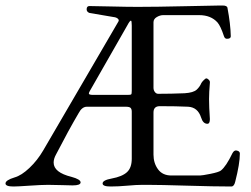

<svg xmlns="http://www.w3.org/2000/svg" viewBox="-25 -673 911 698"><path d="M438 -581 302 -343Q298 -336 298 -333Q298 -328 314 -328H438Q450 -328 452 -330Q454 -332 454 -343V-580Q454 -598 451 -598Q447 -598 438 -581ZM533 -354Q533 -345 538 -338.5Q543 -332 550 -332Q598 -332 646 -334Q678 -336 690 -347Q701 -357 707 -371Q709 -375 715.5 -381.5Q722 -388 725 -388Q729 -388 734 -383Q739 -378 738 -372Q735 -337 735 -313Q735 -284 738 -240Q738 -223 729 -223Q713 -223 706 -246Q694 -283 659 -285Q617 -287 556 -287Q533 -287 533 -264V-111Q533 -80 549.5 -57.5Q566 -35 598 -35H702Q710 -35 740 -41Q770 -47 778 -53Q797 -68 820 -116Q826 -127 834 -126Q847 -124 847 -115Q847 -78 830 -12Q826 5 816 5Q754 5 655 2Q556 -1 512 -1H492Q471 -1 438 2Q405 5 377 5Q348 5 348 -6Q348 -18 381 -24Q419 -31 436.5 -47Q454 -63 454 -96V-267Q454 -276 450 -280.5Q446 -285 432 -285H291Q273 -285 261 -262Q225 -201 179 -112Q170 -96 170 -82Q170 -46 235 -30Q268 -21 268 -10Q268 1 239 1Q232 1 201 0Q170 -1 150 -1Q126 -1 82.5 2Q39 5 24 5Q-5 5 -5 -6Q-5 -18 28 -28Q53 -35 82 -62.5Q111 -90 132 -126L405 -594Q409 -600 403.5 -605Q398 -610 388 -611L300 -626Q290 -630 290 -639Q290 -651 300 -651Q318 -651 378 -649.5Q438 -648 475 -648Q540 -648 651.5 -650.5Q763 -653 776 -653H784Q801 -653 802 -644Q813 -586 814 -541Q814 -532 800 -532Q792 -532 789 -542Q777 -578 766 -591Q742 -618 699 -618H568Q557 -618 545 -611Q533 -604 533 -592Z"/></svg>

Font: EB Garamond SC 12
Style: Regular
Weight: 400
Version: Version 0.016 ; ttfautohint (v0.97) -l 8 -r 50 -G 200 -x 0 -